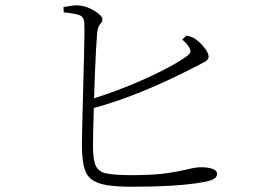

<svg xmlns="http://www.w3.org/2000/svg" viewBox="-20 -733 1040 729"><path d="M221 -706Q238 -709 253.5 -711.5Q269 -714 283 -712Q296 -711 310.5 -705.5Q325 -700 338.5 -692Q352 -684 360.5 -675.5Q369 -667 369 -660Q369 -652 364.5 -647Q360 -642 355.5 -634Q351 -626 349 -610Q347 -588 344.5 -543.5Q342 -499 340 -444.5Q338 -390 336.5 -336Q335 -282 334 -239.5Q333 -197 333 -177Q333 -125 344.5 -102Q356 -79 388.5 -73.5Q421 -68 483 -68Q565 -68 614.5 -75.5Q664 -83 693.5 -90.5Q723 -98 743 -98Q769 -98 786.5 -92Q804 -86 804 -73Q804 -63 796.5 -57Q789 -51 777 -47Q759 -42 721 -36.5Q683 -31 623.5 -27.5Q564 -24 482 -24Q421 -24 383 -30.5Q345 -37 325 -54Q305 -71 298 -103.5Q291 -136 291 -187Q291 -204 292 -240.5Q293 -277 294 -324Q295 -371 296.5 -422Q298 -473 299 -519Q300 -565 300.5 -599Q301 -633 300 -646Q299 -669 281.5 -675.5Q264 -682 222 -686ZM672 -583 688 -598Q698 -596 706 -593Q714 -590 720 -586Q736 -576 754 -554.5Q772 -533 772 -518Q772 -505 754.5 -496.5Q737 -488 709 -473Q676 -456 615.5 -427.5Q555 -399 477 -369Q399 -339 311 -316L306 -350Q383 -373 457 -402.5Q531 -432 591.5 -462.5Q652 -493 687 -518Q701 -528 703 -535Q705 -542 698 -553Q694 -561 687 -568.5Q680 -576 672 -583Z"/></svg>

Font: Noto Serif TC
Style: Regular
Weight: 200
Designer: Ryoko NISHIZUKA 西塚涼子 (kana & ideographs); Frank Grießhammer (Latin, Greek & Cyrillic); Wenlong ZHANG 张文龙 (bopomofo); San
Foundry: Adobe
Version: Version 2.001;hotconv 1.1.0;makeotfexe 2.6.0